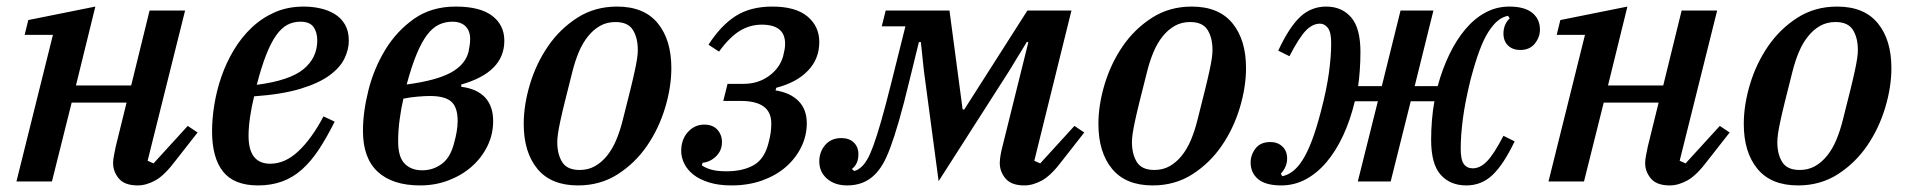

<svg xmlns="http://www.w3.org/2000/svg" viewBox="-20 -552 5808 584"><path d="M399 12Q359 12 341.5 -9Q324 -30 324 -56Q324 -67 327 -81Q330 -95 332 -106L365 -240H198L138 0H30L141 -446H55L66 -491L270 -532L211 -292H379L435 -520H543L429 -63L447 -55L551 -169L581 -149L516 -66Q481 -19 453 -3.5Q425 12 399 12Z M765 12Q692 12 658.5 -30Q625 -72 625 -153Q625 -191 632 -234Q639 -277 653.5 -319Q668 -361 691 -399.5Q714 -438 745 -467.5Q776 -497 815.5 -514.5Q855 -532 904 -532Q930 -532 954.5 -526.5Q979 -521 998.5 -509Q1018 -497 1029.5 -477Q1041 -457 1041 -428Q1041 -402 1028 -374.5Q1015 -347 982.5 -323Q950 -299 894 -282Q838 -265 753 -259Q745 -227 740.5 -195.5Q736 -164 736 -139Q736 -54 802 -54Q847 -54 887.5 -92Q928 -130 964 -198L998 -182Q974 -134 950 -97.5Q926 -61 898.5 -36.5Q871 -12 838 0Q805 12 765 12ZM761 -294Q861 -307 903 -341.5Q945 -376 945 -429Q945 -454 933.5 -470Q922 -486 894 -486Q872 -486 854 -476.5Q836 -467 820 -444.5Q804 -422 789.5 -385Q775 -348 761 -294Z M1258 12Q1174 12 1129 -29.5Q1084 -71 1084 -154Q1084 -211 1100.5 -277Q1117 -343 1151.5 -400Q1186 -457 1239 -494.5Q1292 -532 1366 -532Q1440 -532 1477 -504Q1514 -476 1514 -428Q1514 -332 1383 -295V-288Q1431 -282 1455.5 -255.5Q1480 -229 1480 -184Q1480 -143 1462.5 -107.5Q1445 -72 1415 -45.5Q1385 -19 1344.5 -3.5Q1304 12 1258 12ZM1264 -34Q1298 -34 1324.5 -54Q1351 -74 1362 -120Q1366 -134 1369 -151Q1372 -168 1372 -184Q1372 -226 1352.5 -243Q1333 -260 1288 -260Q1271 -260 1249 -258Q1227 -256 1207 -252Q1200 -222 1195.5 -188Q1191 -154 1191 -122Q1191 -74 1211 -54Q1231 -34 1264 -34ZM1356 -486Q1334 -486 1315 -477Q1296 -468 1279.5 -446.5Q1263 -425 1247.5 -388Q1232 -351 1217 -295Q1307 -307 1351 -331Q1395 -355 1405 -394Q1407 -405 1408.5 -413.5Q1410 -422 1410 -434Q1410 -458 1396 -472Q1382 -486 1356 -486Z M1743 -35Q1769 -35 1789.5 -46.5Q1810 -58 1826.5 -78.5Q1843 -99 1854.5 -126.5Q1866 -154 1874 -186Q1888 -241 1897 -277.5Q1906 -314 1911 -337.5Q1916 -361 1918 -375Q1920 -389 1920 -400Q1920 -437 1905 -461Q1890 -485 1852 -485Q1826 -485 1805.5 -473.5Q1785 -462 1768.5 -441.5Q1752 -421 1740.5 -393.5Q1729 -366 1721 -334Q1707 -279 1698 -242.5Q1689 -206 1684 -182.5Q1679 -159 1677 -144.5Q1675 -130 1675 -120Q1675 -83 1690 -59Q1705 -35 1743 -35ZM1738 12Q1656 12 1614.5 -38.5Q1573 -89 1573 -175Q1573 -233 1592 -296Q1611 -359 1647 -411.5Q1683 -464 1736 -498Q1789 -532 1857 -532Q1939 -532 1980.5 -481.5Q2022 -431 2022 -345Q2022 -287 2003 -224Q1984 -161 1948 -108.5Q1912 -56 1859 -22Q1806 12 1738 12Z M2205 12Q2166 12 2137 3Q2108 -6 2089.5 -20.5Q2071 -35 2061.5 -54Q2052 -73 2052 -93Q2052 -128 2072.5 -150.5Q2093 -173 2122 -173Q2148 -173 2162 -157.5Q2176 -142 2176 -120Q2176 -94 2158 -76.5Q2140 -59 2117 -57L2115 -49Q2126 -41 2143.5 -36Q2161 -31 2190 -31Q2240 -31 2273 -50Q2306 -69 2318 -119Q2322 -134 2324 -147.5Q2326 -161 2326 -177Q2326 -245 2233 -245H2180L2193 -297H2242Q2286 -297 2319 -321Q2352 -345 2362 -381Q2365 -393 2366.5 -401.5Q2368 -410 2368 -419Q2368 -477 2297 -477Q2261 -477 2230 -458Q2199 -439 2167 -395L2135 -416Q2173 -475 2218 -503.5Q2263 -532 2329 -532Q2400 -532 2436 -502Q2472 -472 2472 -424Q2472 -373 2437.5 -337Q2403 -301 2341 -285L2339 -277Q2384 -270 2409 -244.5Q2434 -219 2434 -177Q2434 -139 2417 -104.5Q2400 -70 2370 -44Q2340 -18 2298 -3Q2256 12 2205 12Z M2557 12Q2519 12 2495.5 -8.5Q2472 -29 2472 -61Q2472 -90 2490 -111Q2508 -132 2539 -132Q2563 -132 2577 -118.5Q2591 -105 2591 -83Q2591 -53 2571 -38L2578 -32Q2590 -34 2603 -47Q2611 -55 2619 -69Q2627 -83 2637 -110.5Q2647 -138 2660 -183Q2673 -228 2691 -300L2734 -472H2662L2674 -520H2868L2908 -219H2913L3105 -520H3239L3126 -63L3144 -55L3248 -169L3278 -149L3213 -66Q3178 -19 3150 -3.5Q3122 12 3096 12Q3056 12 3038.5 -9Q3021 -30 3021 -56Q3021 -67 3023.5 -81Q3026 -95 3029 -106L3108 -424H3103L3050 -337L2835 -1L2790 -338L2781 -424H2775L2747 -310Q2729 -235 2714.5 -185Q2700 -135 2688 -103Q2676 -71 2665 -52.5Q2654 -34 2641 -21Q2608 12 2557 12Z M3491 -35Q3517 -35 3537.5 -46.5Q3558 -58 3574.5 -78.5Q3591 -99 3602.5 -126.5Q3614 -154 3622 -186Q3636 -241 3645 -277.5Q3654 -314 3659 -337.5Q3664 -361 3666 -375Q3668 -389 3668 -400Q3668 -437 3653 -461Q3638 -485 3600 -485Q3574 -485 3553.5 -473.5Q3533 -462 3516.5 -441.5Q3500 -421 3488.5 -393.5Q3477 -366 3469 -334Q3455 -279 3446 -242.5Q3437 -206 3432 -182.5Q3427 -159 3425 -144.5Q3423 -130 3423 -120Q3423 -83 3438 -59Q3453 -35 3491 -35ZM3486 12Q3404 12 3362.5 -38.5Q3321 -89 3321 -175Q3321 -233 3340 -296Q3359 -359 3395 -411.5Q3431 -464 3484 -498Q3537 -532 3605 -532Q3687 -532 3728.5 -481.5Q3770 -431 3770 -345Q3770 -287 3751 -224Q3732 -161 3696 -108.5Q3660 -56 3607 -22Q3554 12 3486 12Z M3877 12Q3830 12 3807 -7Q3784 -26 3784 -58Q3784 -81 3799 -100.5Q3814 -120 3844 -120Q3866 -120 3880.5 -106.5Q3895 -93 3895 -70Q3895 -56 3889.5 -44Q3884 -32 3876 -24L3880 -16Q3896 -19 3911.5 -30.5Q3927 -42 3941.5 -64.5Q3956 -87 3970 -123.5Q3984 -160 3998 -214Q4015 -279 4022 -329.5Q4029 -380 4029 -421Q4029 -454 4019 -467Q4009 -480 3995 -480Q3972 -480 3951.5 -458.5Q3931 -437 3902 -381L3868 -398Q3901 -469 3934.5 -500.5Q3968 -532 4014 -532Q4061 -532 4089.5 -499.5Q4118 -467 4118 -394Q4118 -366 4116 -338Q4114 -310 4111 -290H4183L4240 -520H4340L4283 -290H4353Q4367 -342 4388.5 -386.5Q4410 -431 4437.5 -463.5Q4465 -496 4498.5 -514Q4532 -532 4571 -532Q4617 -532 4640.5 -513Q4664 -494 4664 -462Q4664 -439 4648.5 -419.5Q4633 -400 4604 -400Q4581 -400 4567 -413.5Q4553 -427 4553 -450Q4553 -464 4558 -476Q4563 -488 4572 -496L4567 -504Q4551 -501 4536.5 -489.5Q4522 -478 4507.5 -455.5Q4493 -433 4479.5 -396.5Q4466 -360 4452 -306Q4436 -240 4429.5 -190Q4423 -140 4423 -100Q4423 -66 4432.5 -53Q4442 -40 4460 -40Q4482 -40 4503 -61.5Q4524 -83 4553 -139L4587 -122Q4553 -51 4519.5 -19.5Q4486 12 4440 12Q4391 12 4362 -20.5Q4333 -53 4333 -127Q4333 -156 4335.5 -186.5Q4338 -217 4343 -244H4271L4210 0H4110L4171 -244H4101Q4087 -186 4065 -139Q4043 -92 4014.5 -58.5Q3986 -25 3951.5 -6.5Q3917 12 3877 12Z M5059 12Q5019 12 5001.5 -9Q4984 -30 4984 -56Q4984 -67 4987 -81Q4990 -95 4992 -106L5025 -240H4858L4798 0H4690L4801 -446H4715L4726 -491L4930 -532L4871 -292H5039L5095 -520H5203L5089 -63L5107 -55L5211 -169L5241 -149L5176 -66Q5141 -19 5113 -3.5Q5085 12 5059 12Z M5454 -35Q5480 -35 5500.5 -46.5Q5521 -58 5537.5 -78.5Q5554 -99 5565.5 -126.5Q5577 -154 5585 -186Q5599 -241 5608 -277.5Q5617 -314 5622 -337.5Q5627 -361 5629 -375Q5631 -389 5631 -400Q5631 -437 5616 -461Q5601 -485 5563 -485Q5537 -485 5516.5 -473.5Q5496 -462 5479.5 -441.5Q5463 -421 5451.5 -393.5Q5440 -366 5432 -334Q5418 -279 5409 -242.5Q5400 -206 5395 -182.5Q5390 -159 5388 -144.5Q5386 -130 5386 -120Q5386 -83 5401 -59Q5416 -35 5454 -35ZM5449 12Q5367 12 5325.5 -38.5Q5284 -89 5284 -175Q5284 -233 5303 -296Q5322 -359 5358 -411.5Q5394 -464 5447 -498Q5500 -532 5568 -532Q5650 -532 5691.5 -481.5Q5733 -431 5733 -345Q5733 -287 5714 -224Q5695 -161 5659 -108.5Q5623 -56 5570 -22Q5517 12 5449 12Z"/></svg>

Font: IBM Plex Serif Medm
Style: Italic
Weight: 500
Italic angle: -14°
Designer: Mike Abbink, Paul van der Laan, Pieter van Rosmalen
Foundry: Bold Monday
Version: Version 3.001